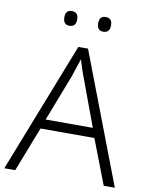

<svg xmlns="http://www.w3.org/2000/svg" viewBox="-97 -971 802 1040"><g transform="rotate(10 304.0 -451.0)"><path d="M178.2 -862.3C178.2 -835 189.9 -821.3 212.9 -821.3C236.8 -821.3 249 -835 249 -862.3C249 -889.2 236.8 -902.3 212.9 -902.3C189.9 -902.3 178.2 -889.2 178.2 -862.3ZM364.3 -862.3C364.3 -835 376 -821.3 398.9 -821.3C422.9 -821.3 435.1 -835 435.1 -862.3C435.1 -889.2 422.9 -902.3 398.9 -902.3C376 -902.3 364.3 -889.2 364.3 -862.3ZM607.9 0 334 -716.8H280.8L0 0H60.1L155.8 -246.1H452.1L546.9 0ZM434.1 -298.8H174.8L273.9 -555.2C281.7 -580.6 294.9 -617.2 306.2 -652.8C310.5 -637.7 316.4 -620.1 323.2 -600.1C329.6 -580.1 335 -565.4 338.9 -556.2Z"/></g></svg>

Font: Noto Reveo Sans
Style: Regular
Weight: 300
Designer: Monotype Design Team
Foundry: Monotype Imaging Inc.
Version: Version 2.007